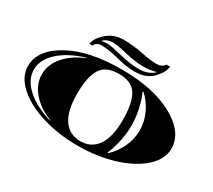

<svg xmlns="http://www.w3.org/2000/svg" viewBox="-162 -1182 1670 1507"><g transform="rotate(30 672.5 -428.5)"><path d="M1322 -325Q1322 -231 1235 -151Q1148 -71 998.5 -24.5Q849 22 672 22Q495 22 345.5 -24.5Q196 -71 109 -151Q22 -231 22 -325Q22 -472 201 -571Q380 -670 672 -670Q964 -670 1143 -571Q1322 -472 1322 -325ZM879 -329Q879 -483 834.5 -556Q790 -629 672.5 -629Q555 -629 510 -555.5Q465 -482 465 -328.5Q465 -175 519 -97Q573 -19 672 -19Q771 -19 825 -97Q879 -175 879 -329ZM389 -607 388 -611Q246 -569 161 -492.5Q76 -416 76 -325Q76 -234 159.5 -158.5Q243 -83 384 -40L385 -44Q277 -87 213 -161.5Q149 -236 149 -325Q149 -414 214.5 -489Q280 -564 389 -607ZM909 -603 903 -601Q960 -460 960 -325Q960 -190 903 -49L909 -47Q967 -100 1001 -173.5Q1035 -247 1035 -325Q1035 -403 1001 -476.5Q967 -550 909 -603ZM918 -789Q871 -774 801 -774Q731 -774 642.5 -796Q554 -818 506.5 -818Q459 -818 425 -788L428 -784Q451 -789 478 -789Q505 -789 607.5 -764Q710 -739 788 -739Q866 -739 920 -785ZM443 -754Q396 -754 381 -717H353Q357 -766 418.5 -822.5Q480 -879 570 -879Q660 -879 746 -861Q832 -843 884.5 -843Q937 -843 958 -878H991Q986 -838 961.5 -804Q937 -770 913.5 -750.5Q890 -731 855 -718Q820 -705 759 -705Q698 -705 601.5 -729.5Q505 -754 443 -754Z"/></g></svg>

Font: Diplomata
Style: Regular
Weight: 400
Width: 7
Designer: Eduardo Rodriguez Tunni
Foundry: Eduardo Rodriguez Tunni
Version: Version 1.001